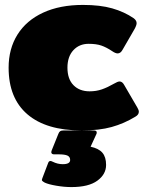

<svg xmlns="http://www.w3.org/2000/svg" viewBox="-20 -515 600 780"><path d="M15 -240Q15 -317 51 -374.5Q87 -432 155 -463.5Q223 -495 317 -495Q387 -495 436 -481Q485 -467 523 -441Q535 -432 535 -421Q535 -412 526 -396L478 -313Q470 -298 458 -298Q449 -298 436 -307Q412 -323 391.5 -330Q371 -337 340 -337Q302 -337 278 -311Q254 -285 254 -240Q254 -194 278.5 -169Q303 -144 344 -144Q371 -144 394 -152Q417 -160 443 -175Q458 -184 466 -184Q477 -184 485 -169L538 -78Q544 -68 544 -61Q544 -49 530 -41Q484 -13 433.5 1Q383 15 312 15Q168 15 91.5 -50.5Q15 -116 15 -240ZM162 227Q153 222 151 219Q149 216 152 209L176 146Q179 139 185 139Q188 139 194 142Q214 152 235 152Q265 152 265 135Q265 122 254 117Q243 112 218 112H200Q192 112 189.5 107.5Q187 103 190 96L217 29Q220 21 224.5 18Q229 15 239 15H361Q373 15 373 23Q373 28 371 31L348 81Q381 88 396 105.5Q411 123 411 155Q411 193 375.5 219Q340 245 270 245Q241 245 209 239.5Q177 234 162 227Z"/></svg>

Font: Mitr
Style: Bold
Weight: 700
Designer: Thanarat Vachiruckul
Foundry: Cadson Demak
Version: Version 1.002